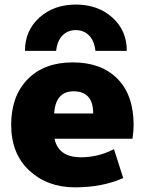

<svg xmlns="http://www.w3.org/2000/svg" viewBox="-20 -800 631 830"><path d="M557.6 -259.8Q557.6 -232.4 552.7 -200.2H215.8Q232.4 -120.1 330.1 -120.1Q405.3 -120.1 472.7 -155.3L512.7 -30.3Q422.9 9.8 303.7 9.8Q184.6 9.8 106.4 -63Q28.3 -135.7 28.3 -260.3Q28.3 -384.8 99.6 -457.5Q170.9 -530.3 294.4 -530.3Q418 -530.3 487.8 -459.5Q557.6 -388.7 557.6 -259.8ZM87.9 -580.1Q87.9 -668 150.4 -724.1Q212.9 -780.3 308.1 -780.3Q403.3 -780.3 465.8 -724.1Q528.3 -668 528.3 -580.1H392.6Q387.7 -624 364.7 -647Q341.8 -669.9 307.6 -669.9Q273.4 -669.9 250.5 -647Q227.5 -624 222.7 -580.1ZM213.9 -309.6H382.8Q382.8 -405.3 297.9 -405.3Q220.7 -405.3 213.9 -309.6Z"/></svg>

Font: GenEi M Gothic v2 Black
Style: Regular
Weight: 900
Version: Version 2.0